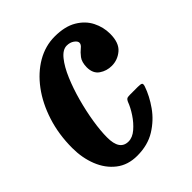

<svg xmlns="http://www.w3.org/2000/svg" viewBox="-162 -623 726 726"><g transform="rotate(-45 201.5 -260.0)"><path d="M405.5 -389Q405.5 -341 380.8 -319.8Q356 -298.5 324 -298.5Q297 -298.5 275 -313.5Q253 -328.5 253 -362Q253.5 -389.5 265 -404.5Q276.5 -419.5 288 -428.5Q299.5 -437.5 299.5 -447Q299.5 -456 287.2 -464.8Q275 -473.5 257.5 -473.5Q236 -473.5 215.5 -448.2Q195 -423 177.8 -382.2Q160.5 -341.5 147.5 -293.8Q134.5 -246 127.2 -200.2Q120 -154.5 120 -120.5Q119.5 -51.5 166.5 -51.5Q188 -51.5 209 -69.5Q230 -87.5 246.5 -112.5Q263 -137.5 271 -159.5Q274.5 -167.5 278.8 -170.2Q283 -173 295.5 -173H337.5Q353 -173 357 -169.8Q361 -166.5 357 -155Q344 -117 317.2 -79Q290.5 -41 249.5 -15.5Q208.5 10 152 10Q102 10 67.8 -16.8Q33.5 -43.5 16 -87.8Q-1.5 -132 -1.5 -184.5Q-1.5 -257.5 18.8 -320.5Q39 -383.5 74 -430.5Q109 -477.5 154.2 -503.8Q199.5 -530 249.5 -530Q304 -530 338.5 -509.5Q373 -489 389.2 -456.8Q405.5 -424.5 405.5 -389Z"/></g></svg>

Font: Besley* Condensed Semi
Style: Italic
Weight: 600
Width: 3
Italic angle: -13°
Designer: Owen Earl
Foundry: indestructible type*
Version: Version 3.000; ttfautohint (v1.8.3)